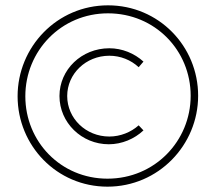

<svg xmlns="http://www.w3.org/2000/svg" viewBox="-20 -709 810 720"><path d="M385 -689C194 -689 46 -533 46 -348C46 -163 193 -9 383 -9C574 -9 723 -165 723 -350C723 -536 575 -689 385 -689ZM385 -659C561 -659 695 -520 695 -350C695 -180 560 -39 383 -39C208 -39 75 -178 75 -348C75 -518 209 -659 385 -659ZM500 -457 518 -478C484 -509 438 -528 390 -528C286 -528 203 -448 203 -349C203 -249 286 -168 388 -168C437 -168 484 -188 518 -220L500 -239C471 -213 431 -197 390 -197C302 -197 232 -265 232 -349C232 -432 302 -500 390 -500C432 -500 471 -484 500 -457Z"/></svg>

Font: Montserrat ExtraLight
Style: Regular
Weight: 250
Designer: Julieta Ulanovsky
Foundry: Julieta Ulanovsky
Version: Version 4.000